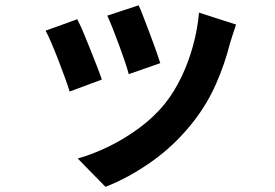

<svg xmlns="http://www.w3.org/2000/svg" viewBox="-20 -614 1040 727"><path d="M504.9 -593.9Q512.5 -578.3 523.7 -548.5Q535 -518.8 547.8 -485.4Q560.6 -452 571 -422.1Q581.4 -392.2 586.9 -374.9L467.4 -333.2Q462.9 -351.6 453 -380.7Q443.1 -409.8 431.1 -442.5Q419.1 -475.2 407.2 -505.3Q395.3 -535.3 386.2 -554.8ZM873.9 -521.1Q865.7 -497.2 860.2 -480Q854.7 -462.9 850.3 -447.8Q831.1 -372 798.1 -296.6Q765 -221.3 713.7 -155.2Q643.9 -65.5 555.5 -3Q467.1 59.5 379.3 93.4L274.3 -13.9Q329.1 -29 390.1 -58.4Q451.1 -87.9 507.9 -129.9Q564.8 -171.9 605.8 -223.4Q639.7 -266.1 666.6 -321.8Q693.4 -377.4 710.8 -440.5Q728.2 -503.6 733.5 -566.2ZM272.7 -541.2Q282.6 -522 295.3 -492.2Q307.9 -462.4 321.1 -429Q334.4 -395.5 346.5 -364.7Q358.6 -333.9 365.6 -312.7L243.8 -267.4Q237.8 -287.2 226.1 -319.3Q214.5 -351.4 200.9 -386.5Q187.3 -421.6 174.5 -451.6Q161.8 -481.5 152.6 -497.8Z"/></svg>

Font: Noto Sans TC Thin
Style: Regular
Weight: 100
Designer: Ryoko NISHIZUKA 西塚涼子 (kana, bopomofo & ideographs); Paul D. Hunt (Latin, Greek & Cyrillic); Sandoll Communications 산돌커뮤니
Foundry: Adobe
Version: Version 2.004-H2;hotconv 1.0.118;makeotfexe 2.5.65603